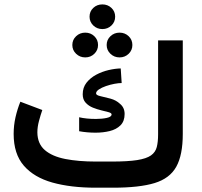

<svg xmlns="http://www.w3.org/2000/svg" viewBox="-20 -873 939 893"><path d="M425.3 -121.6H499.5Q574.2 -121.6 617.7 -128.4Q661.1 -135.3 682.1 -150.1Q703.1 -165 709.2 -189.2Q715.3 -213.4 715.3 -248.5V-685.1H830.1V-250Q830.1 -151.9 799.8 -97.4Q769.5 -43 698.7 -21.5Q627.9 0 505.9 0H425.3Q309.6 0 223.9 -23.9Q138.2 -47.9 90.8 -102.5Q43.5 -157.2 43.5 -250Q43.5 -290 52.2 -328.1Q61 -366.2 74.7 -399.9L176.8 -361.3Q168.9 -338.9 161.4 -310.8Q153.8 -282.7 153.8 -257.3Q154.3 -204.6 188.5 -175Q222.7 -145.5 283.9 -133.5Q345.2 -121.6 425.3 -121.6ZM348.1 -327.6Q381.3 -319.8 426.3 -319.8Q455.1 -319.8 477.1 -324.7Q499 -329.6 499 -340.8Q499 -347.2 485.6 -351.1Q472.2 -355 452.1 -359.6Q432.1 -364.3 412.1 -372.3Q392.1 -380.4 378.4 -395.3Q364.7 -410.2 364.7 -434.6Q364.7 -465.8 382.3 -488.3Q399.9 -510.7 427.2 -525.4Q454.6 -540 485.1 -547.1Q515.6 -554.2 541.5 -554.7L545.9 -486.8Q532.2 -486.8 512.5 -483.2Q492.7 -479.5 472.9 -472.7Q453.1 -465.8 439.9 -457Q426.8 -448.2 426.8 -438.5Q426.8 -430.2 447 -425.8Q467.3 -421.4 493.7 -414.3Q520 -407.2 538.1 -390.1Q559.6 -372.6 559.6 -342.8Q559.6 -309.1 540.3 -290Q521 -271 490.2 -263.4Q459.5 -255.9 424.3 -255.9Q405.3 -255.9 385.7 -257.6Q366.2 -259.3 348.1 -262.7ZM396.5 -795.4Q396.5 -819.8 413.8 -836.2Q431.2 -852.5 456.1 -852.5Q481 -852.5 498.3 -836.2Q515.6 -819.8 515.6 -795.4Q515.6 -771 498.3 -754.4Q481 -737.8 456.1 -737.8Q431.2 -737.8 413.8 -754.6Q396.5 -771.5 396.5 -795.4ZM476.1 -663.6Q476.1 -688 493.7 -704.6Q511.2 -721.2 536.1 -721.2Q561 -721.2 578.4 -704.6Q595.7 -688 595.7 -663.6Q595.7 -639.6 578.4 -622.8Q561 -606 536.1 -606Q511.2 -606 493.7 -622.8Q476.1 -639.6 476.1 -663.6ZM316.4 -663.6Q316.4 -688 334 -704.6Q351.6 -721.2 376.5 -721.2Q401.4 -721.2 418.7 -704.6Q436 -688 436 -663.6Q436 -639.6 418.7 -622.8Q401.4 -606 376.5 -606Q351.6 -606 334 -622.8Q316.4 -639.6 316.4 -663.6Z"/></svg>

Font: Vazirmatn RD SemiBold
Style: Regular
Weight: 600
Designer: Saber Rastikerdar
Foundry: Saber Rastikerdar
Version: Version 32.102